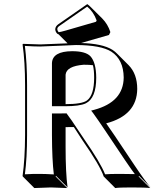

<svg xmlns="http://www.w3.org/2000/svg" viewBox="-20 -863 783 942"><path d="M408.2 -842.8Q417.5 -836.4 424.8 -828.6L481.4 -772.5Q509.3 -744.1 521.5 -705.6L514.6 -691.4L377.4 -651.9Q482.9 -649.4 532.2 -618.2Q545.4 -609.4 554.7 -599.6L611.3 -543Q653.3 -500 653.3 -426.3Q651.9 -297.4 501 -257.8Q518.6 -234.4 636.2 -57.6Q693.4 27.8 718.8 56.6L662.1 0L660.2 2.9L716.8 59.6Q696.3 56.6 623.5 56.6Q564.9 56.6 545.4 59.6L488.8 2.9Q471.2 -49.8 383.8 -175.8Q376 -187 342.3 -239.7Q324.7 -239.3 301.8 -239.3V-143.6Q301.8 -14.6 311.5 56.6L254.9 0L252.9 2.9L309.6 59.6Q308.1 59.6 229.5 56.6L148.4 59.6L91.8 2.9L90.8 0Q102.5 -81.5 103 -200.2V-444.8Q103 -559.6 90.8 -645L92.8 -647.9Q94.2 -647.9 177.2 -645Q187.5 -645 311.5 -650.4L267.1 -694.8Q263.2 -695.8 260.3 -698.2Q251.5 -707.5 251 -720.2Q252.4 -734.4 266.1 -744.1ZM390.6 -545.4Q306.2 -538.6 301.8 -496.6V-352.1Q381.8 -352.1 406.7 -370.1Q441.9 -396.5 441.9 -481.9Q441.9 -518.6 436 -543Q420.4 -545.4 390.6 -545.4ZM234.9 -306.2H245.1Q278.8 -306.2 301.3 -306.6L306.2 -307.1L309.1 -303.2Q321.3 -288.6 378.4 -202.1Q386.2 -189.9 392.1 -181.6Q473.1 -64.9 495.6 -7.8Q518.1 -9.8 566.9 -9.8Q616.7 -9.8 641.6 -8.8Q619.1 -37.1 502.4 -212.9Q459.5 -277.3 436.5 -308.6L427.2 -320.3L441.9 -324.2Q585.9 -362.8 586.9 -482.9Q585.9 -570.3 526.4 -609.4Q475.6 -641.6 353 -642.1Q341.8 -642.1 273.9 -638.7Q193.8 -634.8 177.2 -634.8Q148.9 -634.8 102.1 -637.7Q112.8 -553.2 112.8 -444.8V-200.2Q112.8 -87.4 102.1 -7.8Q144.5 -10.3 172.9 -9.8Q201.7 -9.8 244.1 -7.3Q235.4 -78.6 234.9 -200.2ZM334 -611.8Q399.4 -611.8 423.3 -587.4Q451.7 -556.6 452.1 -481.9Q452.1 -381.3 400.9 -356Q371.1 -341.8 298.8 -341.8H234.9V-553.2Q237.3 -611.3 334 -611.8ZM407.7 -830.6 271.5 -735.8Q260.7 -728.5 261.2 -720.2Q261.7 -711.4 268.1 -705.1Q275.9 -705.6 303.2 -713.4L451.2 -756.3L454.1 -762.7Q438.5 -805.7 407.7 -830.6Z"/></svg>

Font: Linux Biolinum Shadow O
Style: Bold
Weight: 700
Designer: Philipp H. Poll
Foundry: Philipp H. Poll
Version: Version 0.9.2